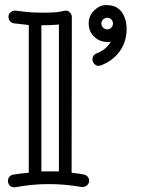

<svg xmlns="http://www.w3.org/2000/svg" viewBox="-20 -748 569 775"><path d="M217.8 -648.9Q186 -646 150.9 -646H147V-56.2H217.8ZM96.2 -647 36.1 -653.8Q26.4 -655.3 20.3 -662.6Q14.2 -669.9 14.2 -680.9Q14.2 -691.9 22.9 -698.5Q31.7 -705.1 40 -705.1H43Q43.5 -705.1 51.8 -703.9Q60.1 -702.6 74.2 -701.2Q109.4 -696.8 151.9 -696.8Q204.1 -696.8 222.2 -700.9Q240.2 -705.1 247.8 -705.1Q255.4 -705.1 262.7 -697Q270 -689 270 -679.2L269 -50.8Q282.7 -49.3 290.8 -48.1Q298.8 -46.9 304.4 -46.1Q310.1 -45.4 319.1 -43.5Q328.1 -41.5 334 -34.7Q339.8 -27.8 339.8 -17.8Q339.8 -7.8 331.8 -0.5Q323.7 6.8 314 6.8H309.1Q173.8 -17.1 42 7.8H37.1Q24.9 7.8 18.6 0.2Q12.2 -7.3 12.2 -17.1Q12.2 -37.6 32.2 -43Q61.5 -47.9 96.2 -50.8ZM413.1 -676.3Q403.3 -676.3 396.2 -669.4Q389.2 -662.6 389.2 -653.1Q389.2 -643.6 396.2 -636.5Q403.3 -629.4 413.1 -629.4Q422.9 -629.4 429.4 -636.5Q436 -643.6 436 -653.1Q436 -662.6 429.4 -669.4Q422.9 -676.3 413.1 -676.3ZM467.8 -547.4Q439.9 -504.4 388.2 -484.4Q383.3 -482.4 375.5 -482.4Q367.7 -482.4 360.4 -490.5Q353 -498.5 353 -507.3Q353 -525.4 370.1 -532.7Q408.2 -546.9 427.2 -579.6Q423.3 -578.6 419.9 -578.6H413.1Q382.3 -578.6 359.9 -600.1Q337.9 -621.6 337.9 -653.3Q337.9 -684.6 359.9 -705.6Q382.3 -727.5 407.5 -727.5Q432.6 -727.5 447.5 -719.7Q462.4 -711.9 471.9 -698.5Q481.4 -685.1 486.3 -667.5Q491.2 -649.9 491.2 -629.6Q491.2 -609.4 485.6 -588.1Q480 -566.9 467.8 -547.4Z"/></svg>

Font: Ribeye Marrow
Style: Regular
Weight: 400
Designer: Astigmatic (AOETI)
Foundry: Astigmatic (AOETI)
Version: Version 1.000